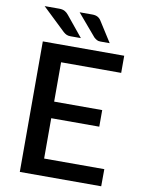

<svg xmlns="http://www.w3.org/2000/svg" viewBox="-98 -976 772 1043"><g transform="rotate(10 288.0 -455.0)"><path d="M535 -94.5 534.5 0H85.5V-720H534.5V-625.5H203V-408.5H468V-317H203V-94.5ZM325 -910.5Q343 -910.5 354.8 -904Q366.5 -897.5 373.5 -886L445 -773.5H394Q381.5 -773.5 374 -777.8Q366.5 -782 358 -789.5L255 -910.5ZM143 -910.5Q161 -910.5 173 -904Q185 -897.5 194 -886L286 -773.5H228.5Q216 -773.5 207 -777.5Q198 -781.5 189 -789.5L62 -910.5Z"/></g></svg>

Font: Lato SemiBold
Style: Regular
Weight: 600
Designer: Lukasz Dziedzic with Adam Twardoch and Botio Nikoltchev
Foundry: tyPoland Lukasz Dziedzic
Version: Version 2.015; 2015-08-06; http://www.latofonts.com/